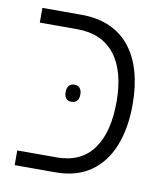

<svg xmlns="http://www.w3.org/2000/svg" viewBox="-71 -648 611 707"><g transform="rotate(10 235.0 -294.0)"><path d="M31 0V-55H178Q269 -55 314.5 -117.5Q360 -180 360 -294Q360 -410 311.5 -471.5Q263 -533 171 -533H31V-588H178Q237 -588 282.5 -568Q328 -548 358.5 -510Q389 -472 404.5 -417.5Q420 -363 420 -295Q420 -205 393 -138.5Q366 -72 313.5 -36Q261 0 183 0ZM169 -298Q169 -313 176 -321.5Q183 -330 196 -330Q210 -330 217 -321.5Q224 -313 224 -298Q224 -283 217 -274.5Q210 -266 196 -266Q182 -266 175.5 -274.5Q169 -283 169 -298Z"/></g></svg>

Font: Noto Sans Hebrew SemiCondensed Light
Style: Regular
Weight: 300
Width: 4
Designer: Monotype Design Team
Foundry: Monotype Imaging Inc.
Version: Version 2.003